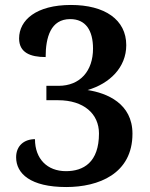

<svg xmlns="http://www.w3.org/2000/svg" viewBox="-20 -744 603 774"><path d="M247 10C377 10 514 -43 514 -205C514 -327 411 -369 333 -381C422 -407 489 -472 489 -562C489 -665 402 -724 266 -724C126 -724 57 -663 57 -589C57 -532 102 -514 164 -514C164 -593 184 -667 263 -667C325 -667 355 -622 355 -548C355 -458 303 -398 216 -398H167V-340H214C318 -340 379 -285 379 -206C379 -89 316 -54 246 -54C170 -54 121 -104 121 -183C78 -183 45 -157 45 -110C45 -44 103 10 247 10Z"/></svg>

Font: Noto Serif Devanagari SemiBold
Style: Regular
Weight: 600
Designer: Universal Thirst, Indian Type Foundry and the Monotype Design Team
Foundry: Monotype Imaging Inc.
Version: Version 2.004